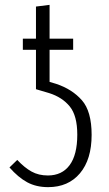

<svg xmlns="http://www.w3.org/2000/svg" viewBox="-20 -763 448 790"><path d="M357 -208Q357 -107 309 -50Q261 7 178 7Q129 7 92 -13Q55 -33 19 -74L51 -105Q81 -73 110 -57Q139 -41 177 -41Q235 -41 266.5 -83.5Q298 -126 298 -209Q298 -287 267 -325Q236 -363 182 -380L128 -396V-558H74V-604H128V-736L184 -743V-604H281V-558H184V-426L211 -418Q277 -396 317 -350.5Q357 -305 357 -208Z"/></svg>

Font: Fira Sans Extra Condensed Light
Style: Regular
Weight: 300
Width: 1
Designer: Carrois Corporate & Edenspiekermann AG
Foundry: Carrois Corporate GbR & Edenspiekermann AG
Version: Version 4.203